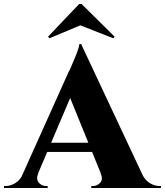

<svg xmlns="http://www.w3.org/2000/svg" viewBox="-54 -943 827 963"><path d="M353 -722 689 -6H479L279 -498ZM138 -73Q129 -53 134 -39Q139 -25 151.5 -17.5Q164 -10 176 -10H185V0H-34V-10Q-34 -10 -29.5 -10Q-25 -10 -25 -10Q-2 -10 22.5 -24.5Q47 -39 63 -73ZM353 -722 354 -583 107 -3H30L290 -582Q295 -589 302.5 -607.5Q310 -626 319.5 -648Q329 -670 336 -690Q343 -710 344 -722ZM446 -227V-181H157V-227ZM451 -73H657Q673 -39 697.5 -24.5Q722 -10 745 -10Q745 -10 749 -10Q753 -10 753 -10V0H404V-10H413Q433 -10 448.5 -26.5Q464 -43 451 -73ZM187 -759 194 -751 349 -816 514 -751 521 -759 355 -923H343Z"/></svg>

Font: Cinzel ExtraBold
Style: Regular
Weight: 800
Designer: Natanael Gama
Version: Version 2.000